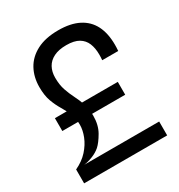

<svg xmlns="http://www.w3.org/2000/svg" viewBox="-175 -859 913 977"><g transform="rotate(-30 282.0 -370.0)"><path d="M35 0V-81.5Q80 -102.5 108.8 -134.5Q137.5 -166.5 151.5 -202Q165.5 -237.5 165.5 -269Q165.5 -308 153 -336.8Q140.5 -365.5 124 -392.8Q107.5 -420 95 -454Q82.5 -488 82.5 -538Q82.5 -596 107.5 -641.8Q132.5 -687.5 183.2 -714Q234 -740.5 310 -740.5Q381.5 -740.5 429 -716.2Q476.5 -692 500 -645.8Q523.5 -599.5 523.5 -532.5Q523.5 -524.5 523.2 -516.2Q523 -508 522 -496.5H428Q429 -505 429.2 -513.2Q429.5 -521.5 429.5 -529.5Q429.5 -567 418 -595Q406.5 -623 380 -638.8Q353.5 -654.5 307.5 -654.5Q263 -654.5 233.8 -640Q204.5 -625.5 190.2 -599.5Q176 -573.5 176 -539Q176 -497 186.8 -465.5Q197.5 -434 211.8 -406Q226 -378 236.8 -347Q247.5 -316 247.5 -275Q247.5 -220.5 224.8 -181.2Q202 -142 181 -123Q161 -105.5 132.2 -94.5Q103.5 -83.5 82.5 -81.5ZM35 0V-81.5H523V0ZM72 -286V-361.5H441.5V-286Z"/></g></svg>

Font: Spline Sans
Style: Regular
Weight: 400
Designer: Eben Sorkin, Mirko Velimirovic
Foundry: Sorkin Type
Version: Version 1.001